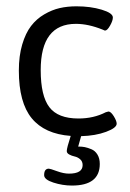

<svg xmlns="http://www.w3.org/2000/svg" viewBox="-20 -420 407 599"><path d="M344 -34.1Q344 -21 310.9 -8.7Q277.8 3.6 233.1 4.8L223.9 37.3H227.1Q235.8 37.3 244.7 39Q253.7 40.8 265.2 45.6Q276.7 50.3 284 62.2Q291.3 74.1 291.3 91.6Q291.3 158.9 204.5 158.9Q175.2 158.9 146.5 149.6Q117.7 140.3 117.7 126.4Q117.7 106.2 132.4 106.2Q136.3 106.2 157.6 114Q178.8 121.7 195 121.7Q237.8 121.7 237.8 95.1Q237.8 83.6 230.1 76.9Q222.4 70.2 213 68.2Q203.7 66.2 196 62Q188.3 57.9 188.3 51.1Q188.3 42 200.6 4Q119.3 -2 79.1 -50.9Q38.8 -99.9 38.8 -199.8Q38.8 -245.7 49.3 -281.2Q59.8 -316.7 76.9 -338.9Q93.9 -361.1 117.9 -375.1Q141.9 -389.2 166.3 -394.8Q190.6 -400.3 218.4 -400.3Q262.4 -400.3 297.3 -389.8Q332.1 -379.3 332.1 -365.4Q332.1 -355.5 323.4 -340.1Q314.7 -324.6 307.6 -324.6Q306.8 -324.6 306 -325Q305.2 -325.4 303.4 -326.2Q301.6 -327 299.6 -327.8Q255.3 -345.6 216.8 -345.6Q107 -345.6 107 -201.3Q107 -120.9 134 -85.6Q160.9 -50.3 224.7 -50.3Q272.3 -50.3 309.9 -69.8L318.3 -72.1Q325.8 -72.1 334.9 -57.5Q344 -42.8 344 -34.1Z"/></svg>

Font: Jaldi
Style: Regular
Weight: 400
Designer: Pablo Cosgaya and Nicolas Silva
Foundry: Omnibus-Type
Version: Version 1.001;PS 001.001;hotconv 1.0.70;makeotf.lib2.5.58329